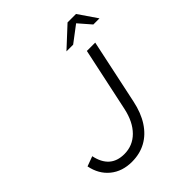

<svg xmlns="http://www.w3.org/2000/svg" viewBox="-248 -1072 1237 1237"><g transform="rotate(-45 370.0 -453.5)"><path d="M235 11Q147 11 87.5 -37.5Q28 -86 11 -171L79 -196Q93 -128 132 -93.5Q171 -59 235 -59Q312 -59 366 -113Q420 -167 441 -264L534 -700H610L516 -257Q498 -171 459 -111Q420 -51 363.5 -20Q307 11 235 11ZM439 -791 576 -918H653L740 -791H684L611 -875L500 -791Z"/></g></svg>

Font: Red Hat Text
Style: Italic
Weight: 400
Italic angle: -12°
Designer: Pentagram, MCKL
Foundry: Pentagram, MCKL
Version: Version 1.023